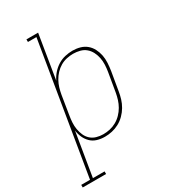

<svg xmlns="http://www.w3.org/2000/svg" viewBox="-295 -842 1019 1154"><g transform="rotate(-30 214.5 -265.0)"><path d="M-71 205V187H-10L140 -717H81V-735H162L112 -430Q124 -455 142.5 -476Q161 -497 184.5 -511.5Q208 -526 234.5 -532Q261 -538 286 -538Q313 -538 338 -531Q363 -524 382 -508Q401 -492 412.5 -469.5Q424 -447 429 -422Q434 -397 432.5 -370Q431 -343 427 -317L405 -187Q401 -162 393.5 -137.5Q386 -113 372.5 -90Q359 -67 339.5 -47.5Q320 -28 296.5 -15.5Q273 -3 248 2.5Q223 8 198 8Q170 8 145 0.5Q120 -7 102 -24.5Q84 -42 73.5 -65.5Q63 -89 60 -115L10 187H91V205ZM197 -10Q220 -10 243 -15Q266 -20 287.5 -32Q309 -44 326.5 -62Q344 -80 356 -101Q368 -122 375 -144.5Q382 -167 386 -190L408 -320Q412 -344 413 -368Q414 -392 409.5 -415Q405 -438 394.5 -458.5Q384 -479 367 -493.5Q350 -508 327 -514Q304 -520 280 -520Q258 -520 235 -515Q212 -510 191.5 -498Q171 -486 154 -468Q137 -450 125.5 -429Q114 -408 107.5 -386Q101 -364 97 -341L76 -211Q72 -188 70.5 -164Q69 -140 73 -117Q77 -94 86 -73.5Q95 -53 111.5 -38Q128 -23 150.5 -16.5Q173 -10 197 -10Z"/></g></svg>

Font: Iosevka Slab Thin Oblique
Style: Regular
Weight: 100
Italic angle: -9°
Monospace: yes
Designer: Belleve Invis
Foundry: Belleve Invis
Version: Version 11.1.0; ttfautohint (v1.8.3)